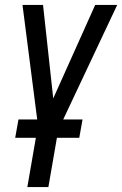

<svg xmlns="http://www.w3.org/2000/svg" viewBox="-20 -548 491 771"><path d="M208.5 5.4H298.3L311.5 -68.4H233.9L450.7 -528.3H362.3L193.8 -152.8L152.8 -528.3H70.3L129.4 -68.4H54.2L41 5.4H124L89.8 203.1H174.3Z"/></svg>

Font: Roboto Condensed
Style: Italic
Weight: 400
Designer: Google
Version: Version 1.000;PS 001.000;hotconv 1.0.88;makeotf.lib2.5.64775